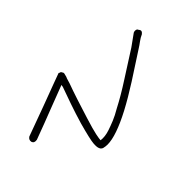

<svg xmlns="http://www.w3.org/2000/svg" viewBox="-57 -353 503 503"><g transform="rotate(-45 194.5 -101.5)"><path d="M126 10Q119 10 111 8Q105 5 104 1Q101 -4 102 -18Q103 -32 116 -79Q124 -106 133.5 -133.5Q143 -161 150 -180Q150 -182 150.5 -183.5Q151 -185 151 -186Q129 -178 89.5 -162.5Q50 -147 4 -130Q-7 -128 -10 -136Q-12 -145 -4 -150Q40 -166 78 -180Q116 -194 139.5 -203Q163 -212 164 -212Q165 -212 166.5 -213Q168 -214 170 -212Q174 -212 176 -207Q178 -205 177.5 -202Q177 -199 175 -192Q173 -188 172 -184Q171 -180 169 -174Q162 -155 153.5 -129Q145 -103 137 -77Q127 -45 124 -30.5Q121 -16 121 -11Q136 -9 154 -15Q166 -19 179.5 -24.5Q193 -30 210 -40Q241 -56 276.5 -79Q312 -102 350 -126Q358 -132 366 -137.5Q374 -143 382 -149Q386 -151 390.5 -150Q395 -149 396 -145Q403 -138 394 -131Q385 -127 377 -121Q369 -115 361 -110Q323 -85 287 -62Q251 -39 219 -22Q158 10 126 10Z"/></g></svg>

Font: Redacted Script Light
Style: Regular
Weight: 300
Designer: Christian Naths
Foundry: Christian Naths
Version: Version 1.001; ttfautohint (v1.8.3)